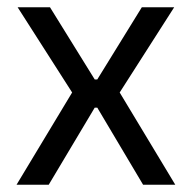

<svg xmlns="http://www.w3.org/2000/svg" viewBox="-20 -508 528 528"><path d="M114 0H25.5L185.5 -265.5V-242.5L28.5 -488H117.5L240.5 -289.5H247.5L370 -488H459L302 -242.5V-265.5L462 0H373.5L247.5 -212H240.5Z"/></svg>

Font: Anek Kannada
Style: Regular
Weight: 400
Version: Version 1.003